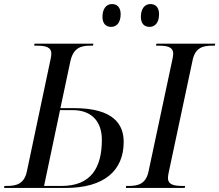

<svg xmlns="http://www.w3.org/2000/svg" viewBox="-41 -930 1085 950"><path d="M699 -797C722 -797 746 -813 746 -860C746 -894 728 -910 703 -910C674 -910 656 -885 656 -847C656 -813 673 -797 699 -797ZM509 -797C532 -797 556 -813 556 -860C556 -894 538 -910 513 -910C484 -910 466 -885 466 -847C466 -813 483 -797 509 -797ZM-21 0H283C475 0 571 -86 571 -228C571 -312 524 -395 325 -395H258L307 -626C322 -695 361 -704 406 -704H419L421 -714H130L128 -704H141C183 -704 213 -698 213 -664C213 -658 211 -644 209 -636L92 -82C79 -20 40 -10 -6 -10H-19ZM582 0H873L875 -10H862C820 -10 790 -16 790 -50C790 -56 792 -70 794 -78L912 -632C925 -695 964 -704 1009 -704H1022L1024 -714H733L731 -704H744C786 -704 816 -698 816 -664C816 -658 814 -644 812 -636L694 -82C681 -19 641 -10 596 -10H583ZM264 -10H177L256 -385H320C404 -385 463 -337 463 -238C463 -100 409 -10 264 -10Z"/></svg>

Font: Noto Serif Display
Style: Italic
Weight: 400
Italic angle: -12°
Designer: Monotype Design Team
Foundry: Monotype Imaging Inc.
Version: Version 2.009